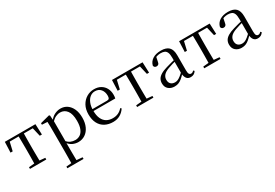

<svg xmlns="http://www.w3.org/2000/svg" viewBox="45 -1511 3933 2750"><g transform="rotate(-30 2011.0 -136.0)"><path d="M33.3 -341.2 40.1 -516H545.9L552.7 -341.2H517.1L476.8 -513.4L519.2 -483.7H66.7L109.2 -513.4L69.3 -341.2ZM158.2 0V-27.8L272.9 -38.6H313.3L427.8 -27.8V0ZM249.2 0Q250.2 -24.4 250.8 -65.3Q251.4 -106.3 251.9 -150.3Q252.4 -194.3 252.4 -228.5V-288.3Q252.4 -321.7 251.9 -365.7Q251.4 -409.7 250.8 -450.7Q250.2 -491.8 249.2 -516H336.8Q335.8 -491.8 335.3 -450.7Q334.8 -409.7 334.3 -365.7Q333.8 -321.7 333.8 -288.3V-228.5Q333.8 -194.3 334.3 -150.3Q334.8 -106.3 335.3 -65.3Q335.8 -24.4 336.8 0Z M626.5 259.8V232.4L737.7 222.2H775.5L894.2 232.4V259.8ZM711.5 259.8Q712.5 225.6 713 185.1Q713.5 144.5 714 103.1Q714.5 61.7 714.5 26.7V-286.8Q714.5 -338.2 714 -379.5Q713.5 -420.7 711.5 -457.5L622.5 -462.4V-487.9L775.9 -528L788.9 -519.6L794.9 -435.3L796.7 -430.1V-78.7L795.5 -68.7V26.5Q795.5 60.7 796 102.2Q796.5 143.7 797 184.7Q797.5 225.6 798.5 259.8ZM952.6 14.6Q908.1 14.6 863.2 -5.1Q818.3 -24.9 780.2 -77.1H767.4L781.3 -105.1Q818.5 -63.7 853.4 -48.2Q888.2 -32.7 929.5 -32.7Q973.2 -32.7 1008.6 -55.1Q1044.1 -77.6 1065.3 -128.1Q1086.5 -178.6 1086.5 -260.8Q1086.5 -374.9 1044.5 -429.7Q1002.4 -484.5 933.9 -484.5Q896.4 -484.5 859 -466.8Q821.5 -449.1 777.2 -398.2L766.6 -425H777.5Q816.9 -481.5 866.2 -506.1Q915.6 -530.6 966.3 -530.6Q1027.5 -530.6 1074.2 -498Q1121 -465.4 1148.1 -405.4Q1175.2 -345.3 1175.2 -262.6Q1175.2 -177.1 1146.5 -114.8Q1117.7 -52.4 1067.4 -18.9Q1017.2 14.6 952.6 14.6Z M1528.3 14.6Q1454.5 14.6 1396.6 -15.4Q1338.7 -45.5 1306.1 -106.2Q1273.4 -167 1273.4 -256.8Q1273.4 -341.1 1307.5 -402.5Q1341.6 -463.8 1397.8 -497.2Q1454 -530.6 1519.9 -530.6Q1585.2 -530.6 1631.4 -503.3Q1677.6 -475.9 1702.1 -429.2Q1726.7 -382.4 1726.7 -323.2Q1726.7 -286.8 1720.4 -262.9H1311.6V-294.2H1602.3Q1628.6 -294.2 1638 -308.2Q1647.3 -322.1 1647.3 -352.3Q1647.3 -416.2 1613.2 -457.5Q1579.2 -498.8 1517.6 -498.8Q1473.8 -498.8 1438 -471.6Q1402.1 -444.5 1381 -392.8Q1359.9 -341.2 1359.9 -268.7Q1359.9 -188 1384.4 -135.9Q1408.9 -83.8 1451.9 -59.4Q1495 -35 1550.5 -35Q1603.5 -35 1642.8 -53.7Q1682.2 -72.3 1712.7 -108.1L1728.6 -94.3Q1696 -43.5 1646 -14.4Q1596 14.6 1528.3 14.6Z M1805.3 -341.2 1812.1 -516H2317.9L2324.7 -341.2H2289.1L2248.8 -513.4L2291.2 -483.7H1838.7L1881.2 -513.4L1841.3 -341.2ZM1930.2 0V-27.8L2044.9 -38.6H2085.3L2199.8 -27.8V0ZM2021.2 0Q2022.2 -24.4 2022.8 -65.3Q2023.4 -106.3 2023.9 -150.3Q2024.4 -194.3 2024.4 -228.5V-288.3Q2024.4 -321.7 2023.9 -365.7Q2023.4 -409.7 2022.8 -450.7Q2022.2 -491.8 2021.2 -516H2108.8Q2107.8 -491.8 2107.3 -450.7Q2106.8 -409.7 2106.3 -365.7Q2105.8 -321.7 2105.8 -288.3V-228.5Q2105.8 -194.3 2106.3 -150.3Q2106.8 -106.3 2107.3 -65.3Q2107.8 -24.4 2108.8 0Z M2544.7 14.6Q2485.5 14.6 2446.1 -19.1Q2406.6 -52.8 2406.6 -115.1Q2406.6 -153.9 2423.8 -184.3Q2440.9 -214.6 2480.4 -239Q2519.9 -263.5 2585.9 -282.3Q2627.8 -294.9 2673.8 -306.7Q2719.8 -318.5 2759.8 -327.7V-303.3Q2719.8 -293.3 2678.7 -281.5Q2637.6 -269.7 2603.6 -257Q2540.3 -233.6 2513.6 -201.7Q2486.9 -169.7 2486.9 -128.2Q2486.9 -81.6 2512.5 -58Q2538.2 -34.4 2580.1 -34.4Q2602.6 -34.4 2624.6 -43.3Q2646.6 -52.2 2674.7 -74.2Q2702.7 -96.3 2740.8 -134.4L2749.5 -87.1H2725.9Q2694.7 -53.7 2667.5 -31.1Q2640.2 -8.4 2611.1 3.1Q2582 14.6 2544.7 14.6ZM2811.8 13.6Q2767.1 13.6 2744.8 -16.6Q2722.5 -46.7 2719.2 -99.7V-103.3V-359Q2719.2 -415 2707.1 -445.3Q2694.9 -475.6 2669.7 -487.6Q2644.6 -499.6 2605 -499.6Q2576.3 -499.6 2547.1 -491.4Q2517.9 -483.2 2484.7 -464.7L2528.2 -491.9L2511.8 -412.7Q2508.2 -386 2495.7 -375.2Q2483.1 -364.3 2464.4 -364.3Q2428.2 -364.3 2420.5 -399.7Q2435.4 -461 2489.1 -495.8Q2542.8 -530.6 2627.2 -530.6Q2714.5 -530.6 2756.8 -489.2Q2799 -447.8 2799 -354.6V-107.7Q2799 -60.8 2810.1 -44.2Q2821.1 -27.5 2841.4 -27.5Q2854 -27.5 2864 -33.2Q2874 -38.8 2886.4 -52.1L2902.1 -36.7Q2886.2 -10.7 2863.6 1.4Q2841 13.6 2811.8 13.6Z M2915.3 -341.2 2922.1 -516H3427.9L3434.7 -341.2H3399.1L3358.8 -513.4L3401.2 -483.7H2948.7L2991.2 -513.4L2951.3 -341.2ZM3040.2 0V-27.8L3154.9 -38.6H3195.3L3309.8 -27.8V0ZM3131.2 0Q3132.2 -24.4 3132.8 -65.3Q3133.4 -106.3 3133.9 -150.3Q3134.4 -194.3 3134.4 -228.5V-288.3Q3134.4 -321.7 3133.9 -365.7Q3133.4 -409.7 3132.8 -450.7Q3132.2 -491.8 3131.2 -516H3218.8Q3217.8 -491.8 3217.3 -450.7Q3216.8 -409.7 3216.3 -365.7Q3215.8 -321.7 3215.8 -288.3V-228.5Q3215.8 -194.3 3216.3 -150.3Q3216.8 -106.3 3217.3 -65.3Q3217.8 -24.4 3218.8 0Z M3654.7 14.6Q3595.5 14.6 3556.1 -19.1Q3516.6 -52.8 3516.6 -115.1Q3516.6 -153.9 3533.8 -184.3Q3550.9 -214.6 3590.4 -239Q3629.9 -263.5 3695.9 -282.3Q3737.8 -294.9 3783.8 -306.7Q3829.8 -318.5 3869.8 -327.7V-303.3Q3829.8 -293.3 3788.7 -281.5Q3747.6 -269.7 3713.6 -257Q3650.3 -233.6 3623.6 -201.7Q3596.9 -169.7 3596.9 -128.2Q3596.9 -81.6 3622.5 -58Q3648.2 -34.4 3690.1 -34.4Q3712.6 -34.4 3734.6 -43.3Q3756.6 -52.2 3784.7 -74.2Q3812.7 -96.3 3850.8 -134.4L3859.5 -87.1H3835.9Q3804.7 -53.7 3777.5 -31.1Q3750.2 -8.4 3721.1 3.1Q3692 14.6 3654.7 14.6ZM3921.8 13.6Q3877.1 13.6 3854.8 -16.6Q3832.5 -46.7 3829.2 -99.7V-103.3V-359Q3829.2 -415 3817.1 -445.3Q3804.9 -475.6 3779.7 -487.6Q3754.6 -499.6 3715 -499.6Q3686.3 -499.6 3657.1 -491.4Q3627.9 -483.2 3594.7 -464.7L3638.2 -491.9L3621.8 -412.7Q3618.2 -386 3605.7 -375.2Q3593.1 -364.3 3574.4 -364.3Q3538.2 -364.3 3530.5 -399.7Q3545.4 -461 3599.1 -495.8Q3652.8 -530.6 3737.2 -530.6Q3824.5 -530.6 3866.8 -489.2Q3909 -447.8 3909 -354.6V-107.7Q3909 -60.8 3920.1 -44.2Q3931.1 -27.5 3951.4 -27.5Q3964 -27.5 3974 -33.2Q3984 -38.8 3996.4 -52.1L4012.1 -36.7Q3996.2 -10.7 3973.6 1.4Q3951 13.6 3921.8 13.6Z"/></g></svg>

Font: Noto Serif HK
Style: Regular
Weight: 200
Designer: Ryoko NISHIZUKA 西塚涼子 (kana & ideographs); Frank Grießhammer (Latin, Greek & Cyrillic); Wenlong ZHANG 张文龙 (bopomofo); San
Foundry: Adobe
Version: Version 2.001;hotconv 1.1.0;makeotfexe 2.6.0